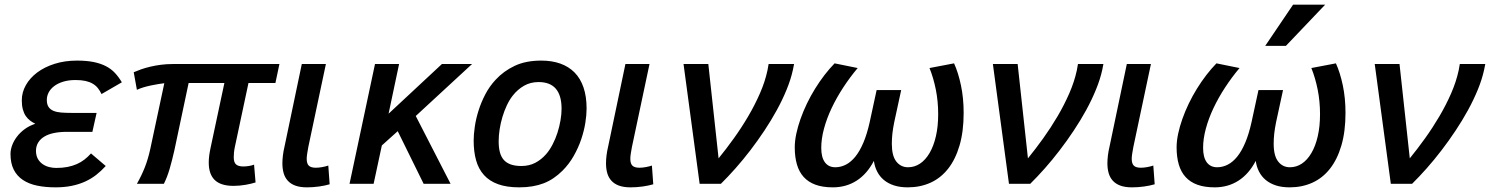

<svg xmlns="http://www.w3.org/2000/svg" viewBox="-20 -786 6371 821"><path d="M432.1 -76.2Q412.6 -54.7 390.9 -37.8Q369.1 -21 343.3 -9.3Q317.4 2.4 286.1 8.8Q254.9 15.1 216.8 15.1Q174.3 15.1 138.9 7.8Q103.5 0.5 78.1 -16.4Q52.7 -33.2 38.8 -60.5Q24.9 -87.9 24.9 -127.9Q24.9 -145 31.7 -164.1Q38.6 -183.1 51.8 -200.7Q64.9 -218.3 84.7 -233.2Q104.5 -248 130.9 -256.8Q118.7 -262.7 108.2 -270.8Q97.7 -278.8 89.8 -290.5Q82 -302.2 77.6 -318.6Q73.2 -335 73.2 -356.9Q73.2 -391.1 90.6 -421.9Q107.9 -452.6 139.2 -476.1Q170.4 -499.5 213.9 -513.2Q257.3 -526.9 309.1 -526.9Q350.1 -526.9 380.4 -520.8Q410.6 -514.6 433.1 -502.9Q455.6 -491.2 471.7 -473.9Q487.8 -456.5 501 -434.1L414.1 -383.8Q407.7 -397.5 398.9 -408.7Q390.1 -419.9 377.2 -427.7Q364.3 -435.5 346.2 -439.7Q328.1 -443.8 303.2 -443.8Q273.4 -443.8 250.5 -436.8Q227.5 -429.7 211.9 -418Q196.3 -406.2 188.2 -390.9Q180.2 -375.5 180.2 -358.9Q180.2 -339.8 187.5 -328.9Q194.8 -317.9 208.7 -312Q222.7 -306.2 242.2 -304.7Q261.7 -303.2 286.1 -303.2H393.1L375 -222.2H264.2Q235.4 -222.2 211.2 -217.3Q187 -212.4 169.9 -202.1Q152.8 -191.9 143.3 -176.5Q133.8 -161.1 133.8 -140.1Q134.3 -119.6 142.3 -106Q150.4 -92.3 163.1 -83.7Q175.8 -75.2 190.9 -71.5Q206.1 -67.9 220.2 -67.9Q246.6 -67.9 268.1 -72Q289.6 -76.2 307.6 -84Q325.7 -91.8 340.6 -103.3Q355.5 -114.7 369.1 -129.9Z M1072.8 -5.9Q1064.9 -3.4 1054 -0.7Q1043 2 1030.5 4.2Q1018.1 6.3 1004.6 7.6Q991.2 8.8 978.5 8.8Q924.3 8.8 898.4 -16.1Q872.6 -41 872.6 -90.8Q872.6 -104.5 874.5 -120.1Q876.5 -135.7 880.4 -153.8L939.5 -431.2H786.6L725.6 -143.1Q716.3 -101.6 705.6 -64.7Q694.8 -27.8 680.7 0H565.4Q585.4 -35.2 599.4 -70.8Q613.3 -106.4 622.6 -148.9L682.6 -430.2Q670.9 -428.7 655.8 -426.3Q640.6 -423.8 624.5 -420.4Q608.4 -417 593 -412.4Q577.6 -407.7 565.4 -401.9L551.8 -477.1Q564.9 -482.9 582.8 -489.3Q600.6 -495.6 622.1 -500.7Q643.6 -505.9 667.7 -509Q691.9 -512.2 717.8 -512.2H1174.8L1157.7 -431.2H1042.5L984.4 -158.2Q981.4 -144.5 980.5 -133.3Q979.5 -122.1 979.5 -113.8Q979.5 -91.3 989.5 -82.8Q999.5 -74.2 1020.5 -74.2Q1031.7 -74.2 1044.2 -76.2Q1056.6 -78.1 1066.4 -82Z M1389.6 2Q1370.1 7.8 1344.2 11.5Q1318.4 15.1 1292.5 15.1Q1263.2 15.1 1243.2 7.8Q1223.1 0.5 1210.7 -13.2Q1198.2 -26.9 1192.9 -45.7Q1187.5 -64.5 1187.5 -87.9Q1187.5 -103 1189.7 -121.3Q1191.9 -139.6 1196.8 -160.2L1270.5 -512.2H1373.5L1298.3 -157.2Q1295.4 -141.6 1293.5 -128.9Q1291.5 -116.2 1291.5 -106.9Q1291.5 -86.4 1300.5 -77.6Q1309.6 -68.8 1330.6 -68.8Q1342.8 -68.8 1357.7 -71.5Q1372.6 -74.2 1383.8 -78.1Z M1791.5 0 1680.7 -225.1 1612.8 -164.1 1577.6 0H1474.6L1583.5 -512.2H1686.5L1641.6 -299.8L1869.6 -512.2H1998.5L1757.8 -290L1906.7 0Z M2005.4 -185.1Q2005.4 -211.4 2010.3 -244.6Q2015.1 -277.8 2026.1 -312.7Q2037.1 -347.7 2054.9 -382.1Q2072.8 -416.5 2099.1 -444.8Q2133.8 -482.4 2181.2 -504.6Q2228.5 -526.9 2294.4 -526.9Q2339.8 -526.9 2375.7 -514.2Q2411.6 -501.5 2436.8 -476.1Q2461.9 -450.7 2475.1 -412.1Q2488.3 -373.5 2488.3 -321.8Q2488.3 -294.9 2482.9 -260.7Q2477.5 -226.6 2465.3 -190.4Q2453.1 -154.3 2433.3 -119.4Q2413.6 -84.5 2385.3 -56.2Q2367.2 -38.1 2347.4 -24.7Q2327.6 -11.2 2305.2 -2.4Q2282.7 6.3 2256.6 10.7Q2230.5 15.1 2200.2 15.1Q2147 15.1 2109.9 1.7Q2072.8 -11.7 2049.6 -37.4Q2026.4 -63 2015.9 -100.1Q2005.4 -137.2 2005.4 -185.1ZM2112.3 -182.1Q2112.3 -155.3 2117.4 -135.5Q2122.6 -115.7 2134 -102.5Q2145.5 -89.4 2164.1 -82.8Q2182.6 -76.2 2209.5 -76.2Q2242.7 -76.2 2268.8 -89.8Q2294.9 -103.5 2315.4 -127Q2330.6 -144.5 2343 -168.5Q2355.5 -192.4 2363.8 -218.5Q2372.1 -244.6 2376.7 -271.2Q2381.3 -297.9 2381.3 -320.8Q2381.3 -435.1 2283.2 -435.1Q2248 -435.1 2220.5 -419.2Q2192.9 -403.3 2172.4 -377Q2158.2 -358.9 2147.2 -335.4Q2136.2 -312 2128.4 -285.9Q2120.6 -259.8 2116.5 -233.2Q2112.3 -206.5 2112.3 -182.1Z M2773.4 2Q2753.9 7.8 2728 11.5Q2702.1 15.1 2676.3 15.1Q2647 15.1 2627 7.8Q2606.9 0.5 2594.5 -13.2Q2582 -26.9 2576.7 -45.7Q2571.3 -64.5 2571.3 -87.9Q2571.3 -103 2573.5 -121.3Q2575.7 -139.6 2580.6 -160.2L2654.3 -512.2H2757.3L2682.1 -157.2Q2679.2 -141.6 2677.2 -128.9Q2675.3 -116.2 2675.3 -106.9Q2675.3 -86.4 2684.3 -77.6Q2693.4 -68.8 2714.4 -68.8Q2726.6 -68.8 2741.5 -71.5Q2756.3 -74.2 2767.6 -78.1Z M3008.8 -512.2 3052.7 -108.9Q3085 -148.4 3117.9 -194.3Q3150.9 -240.2 3179.4 -288.8Q3208 -337.4 3229.7 -387.2Q3251.5 -437 3261.7 -484.9L3266.6 -512.2H3375.5L3370.6 -487.8Q3361.8 -447.3 3344 -403.6Q3326.2 -359.9 3302 -315.7Q3277.8 -271.5 3248.8 -227.8Q3219.7 -184.1 3188.5 -143.3Q3157.2 -102.5 3125 -66.2Q3092.8 -29.8 3062.5 0H2971.7L2902.8 -512.2Z M4059.6 -515.1Q4077.6 -475.6 4089.1 -421.1Q4100.6 -366.7 4100.6 -303.2Q4100.6 -223.6 4083 -163.8Q4065.4 -104 4033.9 -64.2Q4002.4 -24.4 3958.5 -4.6Q3914.6 15.1 3861.8 15.1Q3828.1 15.1 3802.7 6.8Q3777.3 -1.5 3759.5 -16.4Q3741.7 -31.2 3731 -52Q3720.2 -72.8 3716.8 -98.1Q3687.5 -42 3642.8 -13.4Q3598.1 15.1 3541.5 15.1Q3498 15.1 3467.3 3.9Q3436.5 -7.3 3416.7 -29.1Q3397 -50.8 3387.7 -82.8Q3378.4 -114.7 3378.4 -155.8Q3378.4 -183.1 3385 -214.1Q3391.6 -245.1 3403.1 -277.6Q3414.6 -310.1 3430.4 -343Q3446.3 -376 3465.3 -406.7Q3484.4 -437.5 3505.6 -465.1Q3526.9 -492.7 3548.8 -515.1L3647.5 -495.1Q3614.3 -455.6 3585.7 -411.9Q3557.1 -368.2 3536.1 -323.7Q3515.1 -279.3 3503.4 -235.8Q3491.7 -192.4 3491.7 -153.8Q3491.7 -113.3 3507.3 -92Q3522.9 -70.8 3551.8 -70.8Q3575.2 -70.8 3597.2 -82Q3619.1 -93.3 3637.9 -116.7Q3656.7 -140.1 3672.1 -176.5Q3687.5 -212.9 3698.7 -263.2L3728.5 -400.9H3833.5L3803.7 -263.2Q3798.3 -236.8 3795.9 -214.8Q3793.5 -192.9 3793.5 -170.9Q3793.5 -119.6 3812.7 -95.2Q3832 -70.8 3862.8 -70.8Q3890.6 -70.8 3914.1 -86.4Q3937.5 -102.1 3954.8 -131.6Q3972.2 -161.1 3981.9 -203.1Q3991.7 -245.1 3991.7 -297.9Q3991.7 -352.5 3981.7 -402.6Q3971.7 -452.6 3954.6 -495.1Z M4331.5 -512.2 4375.5 -108.9Q4407.7 -148.4 4440.7 -194.3Q4473.6 -240.2 4502.2 -288.8Q4530.8 -337.4 4552.5 -387.2Q4574.2 -437 4584.5 -484.9L4589.4 -512.2H4698.2L4693.4 -487.8Q4684.6 -447.3 4666.7 -403.6Q4648.9 -359.9 4624.8 -315.7Q4600.6 -271.5 4571.5 -227.8Q4542.5 -184.1 4511.2 -143.3Q4480 -102.5 4447.8 -66.2Q4415.5 -29.8 4385.3 0H4294.4L4225.6 -512.2Z M4917.5 2Q4897.9 7.8 4872.1 11.5Q4846.2 15.1 4820.3 15.1Q4791 15.1 4771 7.8Q4751 0.5 4738.5 -13.2Q4726.1 -26.9 4720.7 -45.7Q4715.3 -64.5 4715.3 -87.9Q4715.3 -103 4717.5 -121.3Q4719.7 -139.6 4724.6 -160.2L4798.3 -512.2H4901.4L4826.2 -157.2Q4823.2 -141.6 4821.3 -128.9Q4819.3 -116.2 4819.3 -106.9Q4819.3 -86.4 4828.4 -77.6Q4837.4 -68.8 4858.4 -68.8Q4870.6 -68.8 4885.5 -71.5Q4900.4 -74.2 4911.6 -78.1Z M5692.4 -515.1Q5710.4 -475.6 5721.9 -421.1Q5733.4 -366.7 5733.4 -303.2Q5733.4 -223.6 5715.8 -163.8Q5698.2 -104 5666.7 -64.2Q5635.3 -24.4 5591.3 -4.6Q5547.4 15.1 5494.6 15.1Q5460.9 15.1 5435.5 6.8Q5410.2 -1.5 5392.3 -16.4Q5374.5 -31.2 5363.8 -52Q5353 -72.8 5349.6 -98.1Q5320.3 -42 5275.6 -13.4Q5231 15.1 5174.3 15.1Q5130.9 15.1 5100.1 3.9Q5069.3 -7.3 5049.6 -29.1Q5029.8 -50.8 5020.5 -82.8Q5011.2 -114.7 5011.2 -155.8Q5011.2 -183.1 5017.8 -214.1Q5024.4 -245.1 5035.9 -277.6Q5047.4 -310.1 5063.2 -343Q5079.1 -376 5098.1 -406.7Q5117.2 -437.5 5138.4 -465.1Q5159.7 -492.7 5181.6 -515.1L5280.3 -495.1Q5247.1 -455.6 5218.5 -411.9Q5189.9 -368.2 5168.9 -323.7Q5147.9 -279.3 5136.2 -235.8Q5124.5 -192.4 5124.5 -153.8Q5124.5 -113.3 5140.1 -92Q5155.8 -70.8 5184.6 -70.8Q5208 -70.8 5230 -82Q5252 -93.3 5270.8 -116.7Q5289.6 -140.1 5304.9 -176.5Q5320.3 -212.9 5331.5 -263.2L5361.3 -400.9H5466.3L5436.5 -263.2Q5431.2 -236.8 5428.7 -214.8Q5426.3 -192.9 5426.3 -170.9Q5426.3 -119.6 5445.6 -95.2Q5464.8 -70.8 5495.6 -70.8Q5523.4 -70.8 5546.9 -86.4Q5570.3 -102.1 5587.6 -131.6Q5605 -161.1 5614.7 -203.1Q5624.5 -245.1 5624.5 -297.9Q5624.5 -352.5 5614.5 -402.6Q5604.5 -452.6 5587.4 -495.1ZM5478.5 -589.8H5390.1L5509.3 -766.1H5646.5Z M5964.4 -512.2 6008.3 -108.9Q6040.5 -148.4 6073.5 -194.3Q6106.4 -240.2 6135 -288.8Q6163.6 -337.4 6185.3 -387.2Q6207 -437 6217.3 -484.9L6222.2 -512.2H6331.1L6326.2 -487.8Q6317.4 -447.3 6299.6 -403.6Q6281.7 -359.9 6257.6 -315.7Q6233.4 -271.5 6204.3 -227.8Q6175.3 -184.1 6144 -143.3Q6112.8 -102.5 6080.6 -66.2Q6048.3 -29.8 6018.1 0H5927.2L5858.4 -512.2Z"/></svg>

Font: Clear Sans Medium
Style: Italic
Weight: 500
Italic angle: -12°
Foundry: Intel Corporation
Version: Version 1.00